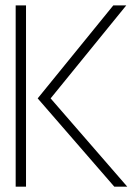

<svg xmlns="http://www.w3.org/2000/svg" viewBox="-20 -704 519 724"><path d="M39.1 0V-683.6H78.1V0ZM122.1 -333 407.2 -683.6H456.1L170.9 -333L460 0H411.1Z"/></svg>

Font: Post No Bills Colombo
Style: Light
Weight: 400
Designer: Kosala Senevirathne, Siva Puranthara, Lasantha Premarathna, Tharique Azeez
Foundry: Mooniak
Version: Version 1.220 ; ttfautohint (v1.5)